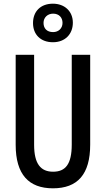

<svg xmlns="http://www.w3.org/2000/svg" viewBox="-20 -1011 574 1041"><path d="M267 -782C333 -782 375 -826 375 -888C375 -950 330 -991 267 -991C200 -991 159 -949 159 -886C159 -824 200 -782 267 -782ZM268 -837C234 -837 216 -857 216 -887C216 -916 238 -937 268 -937C300 -937 319 -916 319 -887C319 -857 297 -837 268 -837ZM469 -227V-714H369V-227C369 -121 335 -80 268 -80C201 -80 165 -122 165 -226V-714H65V-226C65 -65 136 10 267 10C400 10 469 -65 469 -227Z"/></svg>

Font: Noto Sans Arabic UI XCn Md
Style: Regular
Weight: 500
Width: 2
Designer: Monotype Design Team, Nadine Chahine and Nizar Qandah
Foundry: Monotype Imaging Inc.
Version: Version 2.010